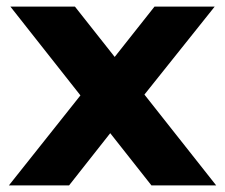

<svg xmlns="http://www.w3.org/2000/svg" viewBox="-20 -560 680 580"><path d="M11.4 -540H206.4L633 0H437.4ZM253.7 -310.5 399.3 -267.2 188.7 0H6.9ZM237.6 -275.7 446.7 -540H628.5L383.7 -233.5Z"/></svg>

Font: Pathway Extreme 8pt Thin
Style: Regular
Weight: 100
Designer: Eduardo Rodriguez Tunni
Foundry: Eduardo Rodriguez Tunni
Version: Version 1.000